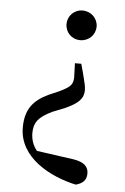

<svg xmlns="http://www.w3.org/2000/svg" viewBox="-54 -577 551 845"><g transform="rotate(5 221.5 -154.0)"><path d="M277 -537C239 -537 211 -507 211 -472C211 -435 239 -406 277 -406C315 -406 344 -435 344 -472C344 -507 315 -537 277 -537ZM59 -1C59 132 200 205 313 229C343 221 360 206 360 176C360 148 344 127 294 119L130 96C112 74 104 50 103 21C103 -27 122 -52 182 -81L235 -102C295 -129 317 -151 317 -189C317 -207 311 -226 302 -263L291 -303H263L265 -240C264 -207 252 -197 205 -174L161 -155C92 -123 59 -80 59 -1Z"/></g></svg>

Font: Source Han Serif CN Medium
Style: Regular
Weight: 500
Designer: Ryoko NISHIZUKA 西塚涼子 (kana & ideographs); Frank Grießhammer (Latin, Greek & Cyrillic); Wenlong ZHANG 张文龙 (bopomofo); San
Foundry: Adobe
Version: Version 2.002;hotconv 1.1.0;makeotfexe 2.6.0